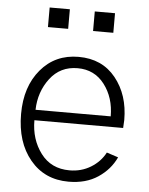

<svg xmlns="http://www.w3.org/2000/svg" viewBox="-53 -778 650 840"><g transform="rotate(5 271.5 -358.0)"><path d="M130.9 -648.4V-734.4H219.7V-648.4ZM329.1 -648.4V-734.4H418V-648.4ZM46.9 -259.8Q46.9 -379.9 110.4 -455.1Q173.8 -530.3 276.4 -530.3Q379.9 -530.3 439.5 -456.5Q499 -382.8 499 -272.5Q499 -260.7 497.1 -237.3H107.4Q107.4 -153.3 152.8 -92.8Q198.2 -32.2 279.3 -32.2Q331.1 -32.2 372.6 -57.6Q414.1 -83 435.5 -124L486.3 -107.4Q460.9 -52.7 408.2 -17.6Q355.5 17.6 279.3 17.6Q173.8 17.6 110.4 -59.1Q46.9 -135.7 46.9 -259.8ZM108.4 -283.2H438.5Q438.5 -365.2 394.5 -422.9Q350.6 -480.5 276.4 -480.5Q200.2 -480.5 155.3 -421.4Q110.4 -362.3 108.4 -283.2Z"/></g></svg>

Font: Gothic A1 Light
Style: Regular
Weight: 300
Version: Version 2.50